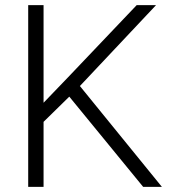

<svg xmlns="http://www.w3.org/2000/svg" viewBox="-20 -731 671 751"><path d="M540 0 251 -353 150.4 -254.4V0H90.3V-710.9H150.4V-329.1L247.1 -429.7L514.6 -710.9H590.3L292.5 -394.5L613.3 0Z"/></svg>

Font: Vazirmatn RD UI FD ExtraLight
Style: Regular
Weight: 200
Designer: Saber Rastikerdar
Foundry: Saber Rastikerdar
Version: Version 33.003